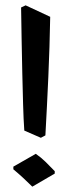

<svg xmlns="http://www.w3.org/2000/svg" viewBox="-20 -683 272 719"><path d="M133 -167 71 -194Q68 -236 66.5 -291.5Q65 -347 63.5 -408.5Q62 -470 61 -533.5Q60 -597 59 -655L76 -663L168 -620Q166 -506 161 -395Q156 -284 150 -176ZM30 -59 114 -107Q133 -94 150.5 -77Q168 -60 185 -42V-33L101 16Q84 -1 66 -17.5Q48 -34 30 -49Z"/></svg>

Font: Jaini
Style: Regular
Weight: 400
Designer: Girish Dalvi, Maithili Shingre
Foundry: Ek Type
Version: Version 1.001;PS 1.000;hotconv 16.6.51;makeotf.lib2.5.65220